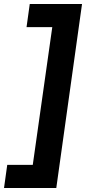

<svg xmlns="http://www.w3.org/2000/svg" viewBox="-30 -765 466 955"><path d="M250 170 378 -745H118L102 -630H230L133 55H6L-10 170Z"/></svg>

Font: Plus Jakarta Sans
Style: Bold Italic
Weight: 700
Italic angle: -8°
Designer: Gumpita Rahayu
Foundry: Tokotype
Version: Version 2.071;gftools[0.9.30]